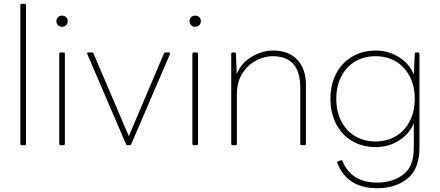

<svg xmlns="http://www.w3.org/2000/svg" viewBox="-20 -770 2332 1018"><path d="M96 0Q88 0 88 -8V-742Q88 -750 96 -750H110Q118 -750 118 -742V-8Q118 0 110 0Z M279 -658Q279 -671 287.5 -679Q296 -687 309 -687Q322 -687 330.5 -679Q339 -671 339 -658Q339 -645 330.5 -636.5Q322 -628 309 -628Q296 -628 287.5 -636.5Q279 -645 279 -658ZM302 0Q294 0 294 -8V-484Q294 -492 302 -492H316Q324 -492 324 -484V-8Q324 0 316 0Z M658 0Q650 0 648 -6L443 -483L442 -487Q442 -492 449 -492H466Q474 -492 476 -486L663 -48L849 -486Q851 -492 859 -492H875Q885 -492 881 -483L676 -6Q674 0 666 0Z M985 -658Q985 -671 993.5 -679Q1002 -687 1015 -687Q1028 -687 1036.5 -679Q1045 -671 1045 -658Q1045 -645 1036.5 -636.5Q1028 -628 1015 -628Q1002 -628 993.5 -636.5Q985 -645 985 -658ZM1008 0Q1000 0 1000 -8V-484Q1000 -492 1008 -492H1022Q1030 -492 1030 -484V-8Q1030 0 1022 0Z M1214 0Q1206 0 1206 -8V-484Q1206 -492 1214 -492H1223Q1231 -492 1231 -484L1235 -377Q1259 -436 1314.5 -469Q1370 -502 1429 -502Q1510 -502 1556 -453.5Q1602 -405 1602 -319V-8Q1602 0 1594 0H1580Q1572 0 1572 -8V-305Q1572 -472 1426 -472Q1383 -472 1339 -449.5Q1295 -427 1265.5 -381.5Q1236 -336 1236 -270V-8Q1236 0 1228 0Z M1769 95Q1766 87 1773 85L1786 80Q1793 77 1796 84Q1843 198 1979 198Q2062 198 2118 155.5Q2174 113 2174 16V-117Q2151 -60 2095.5 -25Q2040 10 1973 10Q1901 10 1846 -23Q1791 -56 1761.5 -114Q1732 -172 1732 -246Q1732 -320 1761.5 -378Q1791 -436 1846 -469Q1901 -502 1973 -502Q2040 -502 2096 -466.5Q2152 -431 2174 -374L2179 -484Q2179 -492 2187 -492H2196Q2204 -492 2204 -484V13Q2204 126 2140.5 177Q2077 228 1979 228Q1900 228 1847 194Q1794 160 1769 95ZM2179 -246Q2179 -313 2152.5 -364.5Q2126 -416 2079 -444Q2032 -472 1971 -472Q1910 -472 1863 -444Q1816 -416 1789.5 -364.5Q1763 -313 1763 -246Q1763 -179 1789.5 -127.5Q1816 -76 1863 -48Q1910 -20 1971 -20Q2032 -20 2079 -48Q2126 -76 2152.5 -127.5Q2179 -179 2179 -246Z"/></svg>

Font: LINE Seed Sans TH App Thin
Style: Regular
Weight: 250
Designer: Dalton Maag Ltd | Thai characters by Cadson Demak Co.,Ltd.
Foundry: Dalton Maag Ltd
Version: Version 1.003